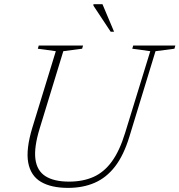

<svg xmlns="http://www.w3.org/2000/svg" viewBox="-20 -904 873 934"><path d="M173 -279Q145 -187.5 152.2 -130.5Q159.5 -73.5 201 -47Q242.5 -20.5 316 -20.5Q383.5 -20.5 435 -43.5Q486.5 -66.5 524.2 -118.5Q562 -170.5 588.5 -257L711 -655L623.5 -667L628 -682.5H833L828.5 -667L736.5 -655L609.5 -239.5Q582 -149 539.8 -94.2Q497.5 -39.5 440.5 -14.8Q383.5 10 311 10Q229 10 179 -19.5Q129 -49 117.2 -113.5Q105.5 -178 137.5 -283.5L251.5 -655L164 -667L168.5 -682.5H384L379.5 -667L288 -655ZM535 -749.5H518.5L434.5 -876.5V-883.5H478.5Z"/></svg>

Font: Newsreader ExtraLight
Style: Italic
Weight: 250
Italic angle: -17°
Designer: Hugues Gentile
Foundry: Production Type
Version: Version 1.003